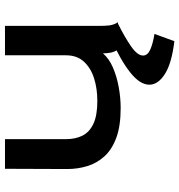

<svg xmlns="http://www.w3.org/2000/svg" viewBox="6 -512 737 790"><g transform="rotate(-90 375.0 -116.5)"><path d="M326 11Q252 11 203.5 -7Q155 -25 127 -56Q99 -87 87 -126.5Q75 -166 75 -209L76 -465H198V-213Q198 -176 212 -147Q226 -118 260.5 -101.5Q295 -85 355 -85Q406 -85 448.5 -98.5Q491 -112 517 -140.5Q543 -169 543 -214V-465H664V-73Q664 -53 666 -35.5Q668 -18 679 0H567Q557 -14 554 -29.5Q551 -45 551 -62Q530 -37 493 -21Q456 -5 412 3Q368 11 326 11ZM631 150 601 232Q510 221 466 193Q422 165 422 129Q422 90 473.5 49.5Q525 9 612 -29L673 0Q617 28 579.5 54Q542 80 542 103Q542 122 567 133Q592 144 631 150Z"/></g></svg>

Font: Inconsolata ExtraExpanded
Style: Bold
Weight: 700
Width: 8
Monospace: yes
Designer: Raph Levien, Cyreal, Brenton Simpson
Foundry: Raph Levien, Cyreal, Google
Version: Version 3.100; ttfautohint (v1.8.4.7-5d5b)